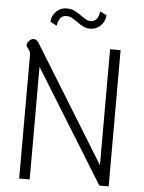

<svg xmlns="http://www.w3.org/2000/svg" viewBox="-59 -936 735 983"><g transform="rotate(5 308.5 -444.5)"><path d="M77 -634Q77 -647 73 -654.5Q69 -662 62 -670Q55 -678 55 -684Q55 -694 65.5 -706Q76 -718 90 -718Q104 -718 115 -701L483 -104V-700H537V0H489L131 -579V0H77ZM166 -814Q169 -846 191 -867.5Q213 -889 244 -889Q267 -889 284.5 -880.5Q302 -872 324 -856Q340 -845 349.5 -840Q359 -835 369 -835Q389 -835 400 -847.5Q411 -860 416 -889L450 -871Q447 -839 425 -817.5Q403 -796 372 -796Q352 -796 336 -804Q320 -812 301 -826Q282 -839 271 -844.5Q260 -850 247 -850Q227 -850 216 -837.5Q205 -825 200 -796Z"/></g></svg>

Font: Niramit ExtraLight
Style: Regular
Weight: 200
Designer: Katatrad Aksorn Co.,Ltd.
Foundry: Cadson Demak Co.,Ltd.
Version: Version 1.000; ttfautohint (v1.6)